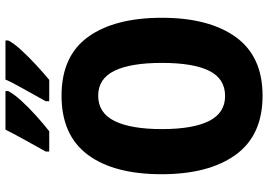

<svg xmlns="http://www.w3.org/2000/svg" viewBox="-159 -811 980 702"><g transform="rotate(-90 331.0 -460.0)"><path d="M617 -358Q617 -186 546.5 -88Q476 10 332 10Q187 10 116 -88.5Q45 -187 45 -359Q45 -534 116.5 -629.5Q188 -725 332 -725Q477 -725 547 -628Q617 -531 617 -358ZM210 -358Q210 -245 239.5 -186Q269 -127 331 -127Q394 -127 423 -185Q452 -243 452 -358Q452 -473 423 -532Q394 -591 332 -591Q269 -591 239.5 -531Q210 -471 210 -358ZM534 -920Q525 -901 499.5 -873Q474 -845 443.5 -817Q413 -789 390 -770H312V-783Q336 -827 358.5 -866.5Q381 -906 391 -930H534ZM349 -920Q339 -900 314.5 -873Q290 -846 259.5 -818.5Q229 -791 202 -770H128V-783Q153 -827 174.5 -866.5Q196 -906 208 -930H349Z"/></g></svg>

Font: Noto Sans Lao UI Cond ExtBd
Style: Regular
Weight: 800
Width: 3
Designer: Monotype Design Team
Foundry: Monotype Imaging Inc.
Version: Version 2.000; ttfautohint (v1.8.4.7-5d5b)